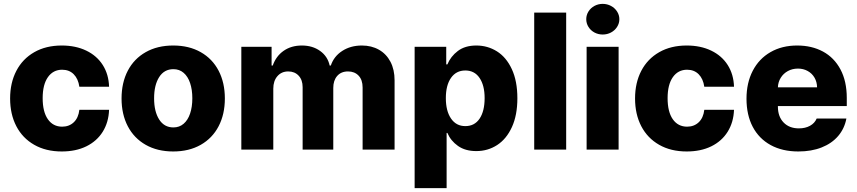

<svg xmlns="http://www.w3.org/2000/svg" viewBox="-20 -772 4423 991"><path d="M32.2 -263.7Q32.2 -344.7 64.5 -406.5Q96.7 -468.3 157 -502.7Q217.3 -537.1 298.8 -537.1Q370.6 -537.1 425.3 -510.7Q480 -484.4 510.5 -436.3Q541 -388.2 543 -324.2H389.6Q383.8 -365.2 360.6 -388.7Q337.4 -412.1 300.8 -412.1Q254.4 -412.1 227.3 -373.8Q200.2 -335.4 200.2 -265.6Q200.2 -194.8 227.1 -156.5Q253.9 -118.2 300.8 -118.2Q336.9 -118.2 360.8 -140.9Q384.8 -163.6 389.6 -205.1H543Q540.5 -140.6 510.3 -92Q480 -43.5 425.8 -16.8Q371.6 9.8 298.8 9.8Q216.8 9.8 156.5 -24.7Q96.2 -59.1 64.2 -120.8Q32.2 -182.6 32.2 -263.7Z M607.4 -263.7Q607.4 -345.2 639.6 -407Q671.9 -468.8 732.2 -502.9Q792.5 -537.1 874 -537.1Q955.6 -537.1 1015.9 -502.9Q1076.2 -468.8 1108.4 -407Q1140.6 -345.2 1140.6 -263.7Q1140.6 -182.1 1108.4 -120.4Q1076.2 -58.6 1015.9 -24.4Q955.6 9.8 874 9.8Q792.5 9.8 732.2 -24.4Q671.9 -58.6 639.6 -120.4Q607.4 -182.1 607.4 -263.7ZM972.7 -264.6Q972.7 -309.1 961.2 -343.3Q949.7 -377.4 927.7 -396.2Q905.8 -415 875 -415Q827.6 -415 801.5 -374Q775.4 -333 775.4 -264.6Q775.4 -196.3 801.5 -155.3Q827.6 -114.3 875 -114.3Q905.8 -114.3 927.7 -133.1Q949.7 -151.9 961.2 -186Q972.7 -220.2 972.7 -264.6Z M1225.6 -530.3H1381.8V-433.6H1387.7Q1404.8 -482.4 1444.1 -509.8Q1483.4 -537.1 1538.1 -537.1Q1593.3 -537.1 1632.3 -509Q1671.4 -481 1681.6 -433.6H1687.5Q1703.1 -481 1746.3 -509Q1789.6 -537.1 1847.7 -537.1Q1897.5 -537.1 1935.8 -515.4Q1974.1 -493.7 1995.4 -453.1Q2016.6 -412.6 2016.6 -357.4V0H1851.6V-320.3Q1851.6 -359.9 1830.8 -381.6Q1810.1 -403.3 1776.4 -403.3Q1740.7 -403.3 1720.5 -380.1Q1700.2 -356.9 1700.2 -318.4V0H1542V-322.3Q1542 -359.4 1521.5 -381.3Q1501 -403.3 1467.8 -403.3Q1433.1 -403.3 1411.9 -378.9Q1390.6 -354.5 1390.6 -314.5V0H1225.6Z M2120.1 -530.3H2283.2V-439.5H2289.1Q2306.2 -481 2343.3 -509Q2380.4 -537.1 2438.5 -537.1Q2496.6 -537.1 2544.7 -507.1Q2592.8 -477.1 2621.6 -415.5Q2650.4 -354 2650.4 -264.6Q2650.4 -177.7 2622.3 -116.2Q2594.2 -54.7 2546.1 -23.4Q2498 7.8 2438.5 7.8Q2381.3 7.8 2343.8 -18.8Q2306.2 -45.4 2289.1 -85.9H2285.2V199.2H2120.1ZM2381.8 -121.1Q2429.7 -121.1 2455.6 -159.9Q2481.4 -198.7 2481.4 -265.6Q2481.4 -331.1 2455.3 -369.6Q2429.2 -408.2 2381.8 -408.2Q2334.5 -408.2 2307.9 -370.1Q2281.2 -332 2281.2 -265.6Q2281.2 -199.2 2307.9 -160.2Q2334.5 -121.1 2381.8 -121.1Z M2902.3 0H2737.3V-707H2902.3Z M3007.8 -530.3H3172.9V0H3007.8ZM3005.9 -672.9Q3005.9 -694.3 3017.3 -712.6Q3028.8 -731 3048.3 -741.5Q3067.9 -752 3090.8 -752Q3113.8 -752 3133.5 -741.5Q3153.3 -731 3165 -712.6Q3176.8 -694.3 3176.8 -672.9Q3176.8 -651.4 3165 -633.1Q3153.3 -614.7 3133.5 -604.2Q3113.8 -593.8 3090.8 -593.8Q3067.9 -593.8 3048.3 -604.2Q3028.8 -614.7 3017.3 -633.1Q3005.9 -651.4 3005.9 -672.9Z M3257.8 -263.7Q3257.8 -344.7 3290 -406.5Q3322.3 -468.3 3382.6 -502.7Q3442.9 -537.1 3524.4 -537.1Q3596.2 -537.1 3650.9 -510.7Q3705.6 -484.4 3736.1 -436.3Q3766.6 -388.2 3768.6 -324.2H3615.2Q3609.4 -365.2 3586.2 -388.7Q3563 -412.1 3526.4 -412.1Q3480 -412.1 3452.9 -373.8Q3425.8 -335.4 3425.8 -265.6Q3425.8 -194.8 3452.6 -156.5Q3479.5 -118.2 3526.4 -118.2Q3562.5 -118.2 3586.4 -140.9Q3610.4 -163.6 3615.2 -205.1H3768.6Q3766.1 -140.6 3735.8 -92Q3705.6 -43.5 3651.4 -16.8Q3597.2 9.8 3524.4 9.8Q3442.4 9.8 3382.1 -24.7Q3321.8 -59.1 3289.8 -120.8Q3257.8 -182.6 3257.8 -263.7Z M3833 -262.7Q3833 -344.2 3865.2 -406.5Q3897.5 -468.8 3956.8 -502.9Q4016.1 -537.1 4094.7 -537.1Q4169.9 -537.1 4227.8 -505.9Q4285.6 -474.6 4318.1 -413.6Q4350.6 -352.5 4350.6 -266.6V-224.6H3995.1V-221.7Q3995.1 -170.4 4024.4 -139.9Q4053.7 -109.4 4103.5 -109.4Q4136.7 -109.4 4160.9 -122.8Q4185.1 -136.2 4195.3 -160.2H4348.6Q4338.9 -108.4 4306.2 -70.1Q4273.4 -31.7 4220.9 -11Q4168.5 9.8 4100.6 9.8Q4018.1 9.8 3957.8 -23.2Q3897.5 -56.2 3865.2 -117.4Q3833 -178.7 3833 -262.7ZM4197.3 -321.3Q4196.8 -349.1 4184.1 -371.1Q4171.4 -393.1 4148.9 -405.5Q4126.5 -418 4098.6 -418Q4069.8 -418 4046.6 -405.3Q4023.4 -392.6 4009.8 -370.6Q3996.1 -348.6 3995.1 -321.3Z"/></svg>

Font: Pretendard ExtraBold
Style: Regular
Weight: 800
Designer: Base glyphs from Inter by Rasmus Andersson; Hangeul glyphs from Noto Sans CJK(Source Han Sans) by Jang Soo-young and Kan
Foundry: Kil Hyung-jin
Version: Version 1.309